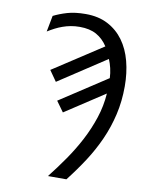

<svg xmlns="http://www.w3.org/2000/svg" viewBox="-91 -705 732 957"><g transform="rotate(10 275.0 -226.0)"><path d="M237.3 -136.7 199.2 -189.5 438 -345.7Q437 -370.6 431.2 -395.3Q425.3 -419.9 417 -439L176.3 -280.8L138.7 -334.5L388.7 -497.6Q365.2 -533.7 331.3 -552.5Q297.4 -571.3 246.6 -571.3Q222.7 -571.3 201.7 -567.4Q180.7 -563.5 161.4 -556.6Q142.1 -549.8 124 -540.5Q106 -531.2 87.9 -520L103.5 -601.6Q133.3 -616.7 172.1 -628.2Q210.9 -639.6 265.1 -639.6Q329.6 -639.6 377.2 -614.7Q424.8 -589.8 456.3 -546.6Q487.8 -503.4 503.2 -444.6Q518.6 -385.7 518.6 -317.9Q518.6 -242.2 502.9 -174.8Q487.3 -107.4 459.7 -45.7Q432.1 16.1 394.5 74Q356.9 131.8 312.5 188.5H219.2Q258.8 138.2 295.9 84.7Q333 31.2 362.8 -25.6Q392.6 -82.5 412.6 -143.1Q432.6 -203.6 437 -267.6Z"/></g></svg>

Font: Code New Roman
Style: Italic
Weight: 400
Italic angle: -11°
Monospace: yes
Designer: Sam Radian
Foundry: Code New Roman
Version: Version 1.508 October 19, 2014